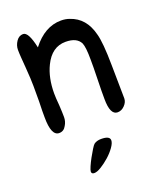

<svg xmlns="http://www.w3.org/2000/svg" viewBox="-121 -502 637 774"><g transform="rotate(-20 198.0 -114.5)"><path d="M322 0Q290 0 290 -69Q290 -83 290 -104Q290 -125 291 -153Q292 -181 292 -202Q292 -223 292 -237Q292 -290 284 -309Q269 -339 221 -339Q162 -339 131 -275Q107 -226 107 -159Q107 -141 110 -108Q111 -91 111.5 -78Q112 -65 112 -56Q112 -37 102 -21Q92 -2 72 -2Q38 -2 38 -82Q38 -93 38 -109.5Q38 -126 39 -149V-216Q39 -229 38 -249Q37 -269 35 -295Q33 -321 31.5 -340.5Q30 -360 30 -374Q30 -393 41.5 -410Q53 -427 71 -427Q94 -427 109 -356Q163 -426 233 -426Q253 -426 269 -420Q333 -399 352 -323Q363 -285 364 -187L366 -44Q366 -28 352.5 -14Q339 0 322 0ZM150 198Q138 198 138 188Q138 182 144.5 167Q151 152 160 135.5Q169 119 178 104.5Q187 90 191 87Q203 78 222 78Q259 78 259 97Q259 109 246.5 126.5Q234 144 216.5 159.5Q199 175 180.5 186.5Q162 198 150 198Z"/></g></svg>

Font: Dongol
Style: Regular
Weight: 400
Designer: Abdo Mohamed and Ibrahim Hamdi
Foundry: Protype Foundry
Version: Version 1.000;hotconv 1.0.109;makeotfexe 2.5.65596